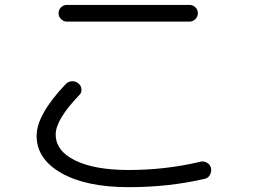

<svg xmlns="http://www.w3.org/2000/svg" viewBox="-20 -733 1040 786"><path d="M253.9 -712.9H755.9Q769.5 -712.9 779.8 -703.1Q790 -693.4 790 -679.2Q790 -665 779.8 -654.8Q769.5 -644.5 755.9 -644.5H253.9Q240.2 -644.5 230 -654.8Q219.7 -665 219.7 -679.2Q219.7 -693.4 230 -703.1Q240.2 -712.9 253.9 -712.9ZM506.8 33.2Q333 33.2 231.4 -24.4Q129.9 -82 129.9 -176.8Q129.9 -263.7 249 -388.7Q258.8 -399.4 274.4 -400.4Q290 -401.4 301.8 -390.6Q312.5 -381.8 313.5 -367.2Q314.5 -352.5 303.7 -342.8Q208 -243.2 208 -182.6Q208 -115.2 287.6 -76.2Q367.2 -37.1 506.8 -37.1Q659.2 -37.1 801.8 -71.3Q815.4 -74.2 828.1 -66.4Q840.8 -58.6 843.8 -44.9Q846.7 -30.3 839.4 -17.1Q832 -3.9 818.4 -1Q671.9 33.2 506.8 33.2Z"/></svg>

Font: Rounded Mgen+ 1mn regular
Style: Regular
Weight: 400
Designer: [Source Han Sans]
Ryoko NISHIZUKA  (kana & ideographs); Paul D. Hunt (Latin, Greek & Cyrillic); Wenlong ZHANG  (bopomofo
Version: Version 1.059.20150602